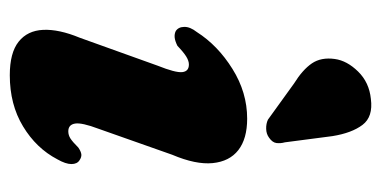

<svg xmlns="http://www.w3.org/2000/svg" viewBox="-218 -566 797 402"><g transform="rotate(90 181.0 -365.5)"><path d="M255.5 -109.5Q241.5 -109.5 239.2 -123.8Q237 -138 250 -172.5L304.5 -327Q325.5 -376.5 322 -411.8Q318.5 -447 294.8 -465.5Q271 -484 229 -484Q174 -484 124.8 -453.2Q75.5 -422.5 47.5 -378.5Q36.5 -364.5 36.8 -352.2Q37 -340 45.5 -334.5Q51.5 -331.5 59 -332.2Q66.5 -333 76.5 -338Q90 -351 99 -356.5Q108 -362 115.5 -362Q130 -362 131.5 -348Q133 -334 118 -296.5L59.5 -133.5Q41.5 -90 43 -57Q44.5 -24 67.8 -5.5Q91 13 138 13Q199.5 13 245.2 -14.8Q291 -42.5 314 -86.5Q324 -104 324 -116Q324 -128 316 -133Q309.5 -137.5 303.5 -136.8Q297.5 -136 289.5 -130.5Q277.5 -118.5 270.5 -114Q263.5 -109.5 255.5 -109.5ZM265.5 -662.5 278.5 -563Q281 -554 280 -545.5Q279 -537 269 -530Q261 -524 250.2 -523.8Q239.5 -523.5 231 -527.5L155.5 -582Q126.5 -600 113.2 -619.5Q100 -639 104 -667.5Q107.5 -693 130.2 -716.2Q153 -739.5 187.5 -743Q225 -748 242 -725.5Q259 -703 265.5 -662.5Z"/></g></svg>

Font: Fraunces ExtraBold
Style: Italic
Weight: 800
Italic angle: -16°
Version: Version 1.000;[b76b70a41]